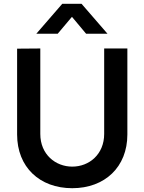

<svg xmlns="http://www.w3.org/2000/svg" viewBox="-20 -975 760 1010"><path d="M360 15C531.5 15 650 -96.5 650 -267.5V-720H528V-270.5C528 -163.5 449.5 -98.5 360 -98.5C272.5 -98.5 192 -162 192 -270.5V-720L70 -719V-267.5C70 -96 188.5 15 360 15ZM171 -797.5H283.5L358.5 -886.5L433 -797.5H545.5L409 -955H307.5Z"/></svg>

Font: Manrope
Style: Bold
Weight: 700
Designer: Mikhail Sharanda
Foundry: Mikhail Sharanda
Version: Version 4.505;FEAKit 1.0